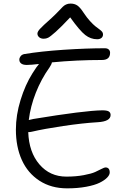

<svg xmlns="http://www.w3.org/2000/svg" viewBox="-20 -992 694 1062"><path d="M222.2 -777.8Q206.1 -777.8 196.5 -786.1Q187 -794.4 187 -806.2Q187 -816.4 200.4 -831.5Q213.9 -846.7 266.1 -893.1Q284.2 -909.7 302.2 -928.5Q320.3 -947.3 327.4 -954.6Q334.5 -961.9 345.2 -967Q356 -972.2 370.1 -972.2Q392.1 -972.2 407.7 -961.7Q423.3 -951.2 442.9 -920.9Q460 -895 477.8 -875.5Q495.6 -856 507.8 -846.4Q520 -836.9 530 -829.6Q540 -822.3 544.9 -816.2Q549.8 -810.1 549.8 -801.8Q549.8 -789.1 541 -782Q532.2 -774.9 517.1 -774.9Q481.9 -774.9 451.7 -798.3Q421.4 -821.8 368.2 -896Q318.4 -842.8 288.1 -815.9Q257.8 -789.1 246.3 -783.4Q234.9 -777.8 222.2 -777.8ZM154.8 -263.2Q147.9 -261.2 136.2 -261.2Q140.1 -150.4 198 -82.8Q255.9 -15.1 347.2 -15.1Q400.4 -15.1 443.1 -23.2Q485.8 -31.2 506.1 -40.5Q526.4 -49.8 542 -57.9Q557.6 -65.9 563 -65.9Q586.9 -65.9 586.9 -38.1Q586.9 -24.4 572.5 -9.5Q558.1 5.4 531 18.8Q503.9 32.2 456.8 41Q409.7 49.8 351.1 49.8Q263.2 49.8 198.2 7.6Q133.3 -34.7 100.6 -107.4Q67.9 -180.2 67.9 -274.9Q67.9 -355.5 93.8 -439.2Q119.6 -522.9 159.2 -585.9Q185.5 -627.4 195.8 -638.2Q150.4 -632.8 127.9 -632.8Q107.9 -632.8 97.4 -640.6Q86.9 -648.4 86.9 -662.1Q86.9 -671.9 93.8 -680.9Q100.6 -689.9 113.8 -692.9Q208 -708.5 333.7 -716.8Q459.5 -725.1 560.1 -725.1Q573.7 -725.1 581.3 -718.3Q588.9 -711.4 588.9 -700.2Q588.9 -660.2 543.9 -660.2Q404.3 -660.2 267.1 -647Q265.6 -636.2 253.9 -619.1Q208 -554.7 178.2 -479.2Q148.4 -403.8 139.2 -328.1Q143.1 -329.6 165 -334Q446.8 -380.4 545.9 -381.8Q571.8 -381.8 581.8 -375.5Q591.8 -369.1 591.8 -356Q591.8 -319.8 519 -315.9Q437.5 -311 330.6 -295.2Q223.6 -279.3 154.8 -263.2Z"/></svg>

Font: Shantell Sans Irregular Bouncy
Style: Regular
Weight: 300
Designer: Stephen Nixon, Anya Danilova, Shantell Martin
Foundry: Arrow Type
Version: Version 1.006;[9816181b4]